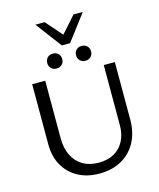

<svg xmlns="http://www.w3.org/2000/svg" viewBox="-146 -1124 1022 1236"><g transform="rotate(-15 365.5 -506.5)"><path d="M361 10Q281 10 220 -23Q159 -56 125 -116Q91 -176 91 -258V-658H178V-275Q178 -208 202 -159.5Q226 -111 270.5 -85Q315 -59 376 -59Q436 -59 479 -83.5Q522 -108 545 -153Q568 -198 568 -256V-658H642V-275Q642 -189 607.5 -125Q573 -61 510 -25.5Q447 10 361 10ZM462 -715Q440 -715 426 -729Q412 -743 412 -764Q412 -786 426 -800Q440 -814 462 -814Q484 -814 498 -800Q512 -786 512 -764Q512 -743 498 -729Q484 -715 462 -715ZM269 -715Q247 -715 233.5 -729Q220 -743 220 -764Q220 -786 233.5 -800Q247 -814 269 -814Q292 -814 306 -800Q320 -786 320 -764Q320 -743 306 -729Q292 -715 269 -715ZM340 -850 355 -900 464 -1023H526L395 -850ZM340 -850 210 -1023H272L381 -899L395 -850Z"/></g></svg>

Font: Ysabeau Office Medium
Style: Regular
Weight: 500
Designer: Christian Thalmann (Catharsis Fonts)
Version: Version 2.001;gftools[0.9.30]; featfreeze: tnum,lnum,ss02